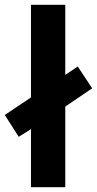

<svg xmlns="http://www.w3.org/2000/svg" viewBox="-37 -780 404 800"><path d="M92 0H235V-336L347 -412L287 -503L235 -468V-760H92V-374L-17 -301L41 -210L92 -242Z"/></svg>

Font: Noto Sans Thai Looped SemiCondensed
Style: Bold
Weight: 700
Width: 4
Designer: Sasikarn Vongin, Ben Mitchell
Foundry: The Fontpad Ltd
Version: Version 1.001